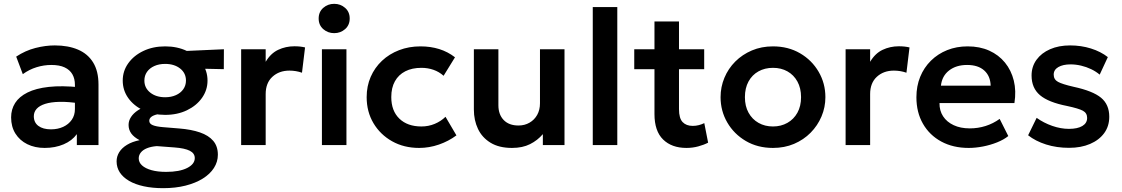

<svg xmlns="http://www.w3.org/2000/svg" viewBox="-20 -757 5854 1002"><path d="M213 15Q162 15 122.5 -4.5Q83 -24 60.5 -59.8Q38 -95.5 38 -144.5Q38 -186.5 59 -219.5Q80 -252.5 123.5 -274.2Q167 -296 234.8 -303.5Q302.5 -311 395.5 -301.5L397.5 -217Q336.5 -226.5 291 -225.5Q245.5 -224.5 215.8 -215Q186 -205.5 171.2 -189Q156.5 -172.5 156.5 -150.5Q156.5 -117.5 180.5 -99.8Q204.5 -82 246 -82Q281.5 -82 309.8 -95Q338 -108 354.5 -131.8Q371 -155.5 371 -188V-314.5Q371 -346 357.8 -369.2Q344.5 -392.5 317.5 -405.2Q290.5 -418 248 -418Q209 -418 170.8 -406.2Q132.5 -394.5 99 -370L64.5 -461.5Q112 -493 164.5 -506.5Q217 -520 266 -520Q336 -520 387.2 -498Q438.5 -476 466.2 -430.8Q494 -385.5 494 -316V0H381V-57Q356 -22.5 312 -3.8Q268 15 213 15Z M831.5 225Q775.5 225 730.5 215.2Q685.5 205.5 653.8 187Q622 168.5 605.2 142.8Q588.5 117 588.5 85Q588.5 59.5 602.2 37.2Q616 15 642.8 -1.2Q669.5 -17.5 708.5 -25.5Q679 -41 665 -60.5Q651 -80 651 -105Q651 -127 663.8 -146.5Q676.5 -166 700 -181.5Q723.5 -197 755.5 -206.5Q787.5 -216 825.5 -217L851.5 -164.5Q821.5 -165 800.8 -160.2Q780 -155.5 769.5 -147Q759 -138.5 759 -126.5Q759 -111.5 776.8 -104Q794.5 -96.5 830 -93.5L915.5 -86.5Q978 -81.5 1023.2 -66Q1068.5 -50.5 1092.8 -22Q1117 6.5 1117 50.5Q1117 87.5 1096.5 119.5Q1076 151.5 1038.2 175Q1000.5 198.5 948 211.8Q895.5 225 831.5 225ZM847 140Q916.5 140 956.5 119.8Q996.5 99.5 996.5 68Q996.5 43 970.5 29.8Q944.5 16.5 891 12.5L798 5.5Q768 8 747 16.5Q726 25 715 38.8Q704 52.5 704 69.5Q704 90.5 721.2 106.2Q738.5 122 770.5 131Q802.5 140 847 140ZM842 -157.5Q778 -157.5 728 -181.2Q678 -205 649.2 -245.5Q620.5 -286 620.5 -336.5Q620.5 -386.5 649.5 -427Q678.5 -467.5 728.5 -491.2Q778.5 -515 842 -515Q905 -515 955 -491.2Q1005 -467.5 1034 -427.2Q1063 -387 1063 -336.5Q1063 -287 1034.2 -246.2Q1005.5 -205.5 955.5 -181.5Q905.5 -157.5 842 -157.5ZM842 -249.5Q873.5 -249.5 898 -260.5Q922.5 -271.5 936.5 -291.2Q950.5 -311 950.5 -336.5Q950.5 -375.5 920 -399.5Q889.5 -423.5 842 -423.5Q810 -423.5 785.5 -412.5Q761 -401.5 747.2 -382Q733.5 -362.5 733.5 -336.5Q733.5 -298 764 -273.8Q794.5 -249.5 842 -249.5ZM919 -401 871 -487.5 1148.5 -500 1148 -396Z M1238.5 0V-500H1366.5V-434.5Q1392.5 -478.5 1431.8 -497Q1471 -515.5 1516.5 -515.5Q1532.5 -515.5 1546 -514Q1559.5 -512.5 1572 -509.5L1556 -377.5Q1540.5 -383 1523.8 -385.8Q1507 -388.5 1490.5 -388.5Q1436.5 -388.5 1401.5 -356.2Q1366.5 -324 1366.5 -266V0Z M1660 0V-500H1788V0ZM1724 -584Q1691 -584 1667 -605Q1643 -626 1643 -660.5Q1643 -695 1667 -716Q1691 -737 1724 -737Q1757 -737 1781 -716Q1805 -695 1805 -660.5Q1805 -626 1781 -605Q1757 -584 1724 -584Z M2167.5 15Q2088 15 2026.2 -19.8Q1964.5 -54.5 1929 -114.2Q1893.5 -174 1893.5 -250Q1893.5 -307.5 1914.5 -355.8Q1935.5 -404 1973.5 -439.8Q2011.5 -475.5 2062.8 -495.2Q2114 -515 2174.5 -515Q2227 -515 2272 -501Q2317 -487 2354.5 -458L2295 -361.5Q2271.5 -382.5 2241.8 -392.8Q2212 -403 2179.5 -403Q2130.5 -403 2095.2 -385Q2060 -367 2041 -333Q2022 -299 2022 -250.5Q2022 -178.5 2064.2 -137.8Q2106.5 -97 2179.5 -97Q2216 -97 2248.5 -110.5Q2281 -124 2305 -147.5L2362 -50.5Q2321 -20 2270.5 -2.5Q2220 15 2167.5 15Z M2652 15Q2584.5 15 2540.2 -12Q2496 -39 2474.5 -84.2Q2453 -129.5 2453 -185.5V-500H2581V-207.5Q2581 -159.5 2608.5 -130.8Q2636 -102 2686 -102Q2718 -102 2743.5 -116.8Q2769 -131.5 2783.5 -157.5Q2798 -183.5 2798 -218V-500H2926V0H2813V-57Q2785.5 -24.5 2746.2 -4.8Q2707 15 2652 15Z M3073.5 0V-720H3201.5V0Z M3562.5 15Q3485.5 15 3440.5 -29Q3395.5 -73 3395.5 -162V-645H3523.5V-500H3655V-396H3523.5V-187.5Q3523.5 -139.5 3542.5 -119.8Q3561.5 -100 3595 -100Q3612 -100 3627.2 -104Q3642.5 -108 3655.5 -114.5L3675.5 -12.5Q3653.5 -1 3624 7Q3594.5 15 3562.5 15ZM3290 -396V-500H3410V-396Z M4014 15Q3934 15 3872.2 -21.2Q3810.5 -57.5 3775.5 -117.8Q3740.5 -178 3740.5 -250Q3740.5 -303 3760.5 -351Q3780.5 -399 3817.2 -435.8Q3854 -472.5 3904 -493.8Q3954 -515 4014 -515Q4093.5 -515 4155.2 -479Q4217 -443 4252.2 -382.5Q4287.5 -322 4287.5 -250Q4287.5 -197 4267.2 -149.2Q4247 -101.5 4210.5 -64.5Q4174 -27.5 4124 -6.2Q4074 15 4014 15ZM4014 -97Q4056 -97 4089.2 -115.8Q4122.5 -134.5 4141.5 -168.8Q4160.5 -203 4160.5 -250Q4160.5 -297 4141.5 -331.5Q4122.5 -366 4089.5 -384.5Q4056.5 -403 4014 -403Q3971.5 -403 3938.2 -384.5Q3905 -366 3886.2 -331.5Q3867.5 -297 3867.5 -250Q3867.5 -203 3886.5 -168.8Q3905.5 -134.5 3938.5 -115.8Q3971.5 -97 4014 -97Z M4393 0V-500H4521V-434.5Q4547 -478.5 4586.2 -497Q4625.5 -515.5 4671 -515.5Q4687 -515.5 4700.5 -514Q4714 -512.5 4726.5 -509.5L4710.5 -377.5Q4695 -383 4678.2 -385.8Q4661.5 -388.5 4645 -388.5Q4591 -388.5 4556 -356.2Q4521 -324 4521 -266V0Z M5035.5 15Q4954 15 4892.5 -18.2Q4831 -51.5 4796.8 -111Q4762.5 -170.5 4762.5 -249.5Q4762.5 -307.5 4782.2 -356Q4802 -404.5 4838.2 -440.2Q4874.5 -476 4923.2 -495.5Q4972 -515 5030 -515Q5093 -515 5142.5 -492.8Q5192 -470.5 5224.8 -430.2Q5257.5 -390 5270.8 -336.2Q5284 -282.5 5274 -219H4883Q4882.5 -179.5 4901.8 -150Q4921 -120.5 4956.8 -103.8Q4992.5 -87 5041 -87Q5084 -87 5123.5 -99.5Q5163 -112 5197 -136.5L5242 -47Q5218.5 -28 5183.5 -14Q5148.5 0 5109.8 7.5Q5071 15 5035.5 15ZM4890.5 -310H5150Q5148.5 -360.5 5116.5 -389.2Q5084.5 -418 5027 -418Q4970 -418 4933 -389.2Q4896 -360.5 4890.5 -310Z M5559 14.5Q5494.5 14.5 5439.2 -3Q5384 -20.5 5345.5 -51L5390 -142Q5427 -115.5 5471.5 -100Q5516 -84.5 5558.5 -84.5Q5603.5 -84.5 5628.5 -99.5Q5653.5 -114.5 5653.5 -141.5Q5653.5 -167 5631.5 -179Q5609.5 -191 5548.5 -204Q5451.5 -223 5407.5 -260.2Q5363.5 -297.5 5363.5 -363Q5363.5 -409.5 5389.2 -445Q5415 -480.5 5460.2 -500.2Q5505.5 -520 5564.5 -520Q5622 -520 5673.2 -504Q5724.5 -488 5761.5 -459L5719 -367.5Q5699.5 -384 5674.5 -396Q5649.5 -408 5621.8 -414.5Q5594 -421 5567 -421Q5527.5 -421 5503.2 -407Q5479 -393 5479 -367.5Q5479 -342 5501.5 -329.8Q5524 -317.5 5583 -304Q5683 -282.5 5726 -247Q5769 -211.5 5769 -147.5Q5769 -98.5 5742.5 -62.2Q5716 -26 5668.8 -5.8Q5621.5 14.5 5559 14.5Z"/></svg>

Font: Geologica Thin Roman Medium
Style: Regular
Weight: 500
Version: Version 1.010;gftools[0.9.28]